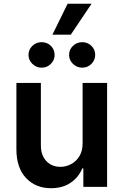

<svg xmlns="http://www.w3.org/2000/svg" viewBox="-20 -981 648 1008"><path d="M413.7 -229.4V-545.5H542.3V0H417.6V-96.9H411.9Q393.5 -51.1 351.4 -22Q309.3 7.1 247.9 7.1Q167.6 7.1 116.8 -46.3Q66.1 -99.8 66.1 -198.2V-545.5H194.6V-218Q194.6 -166.2 223 -135.7Q251.4 -105.1 297.6 -105.1Q326 -105.1 352.6 -119Q379.3 -132.8 396.5 -160.3Q413.7 -187.9 413.7 -229.4ZM198.5 -625.7Q170.5 -625.7 150 -645.6Q129.6 -665.5 129.6 -692.5Q129.6 -720.9 150 -740.2Q170.5 -759.6 198.5 -759.6Q227.3 -759.6 247 -740.2Q266.7 -720.9 266.7 -692.5Q266.7 -665.5 247 -645.6Q227.3 -625.7 198.5 -625.7ZM411.6 -625.7Q383.5 -625.7 363.1 -645.6Q342.7 -665.5 342.7 -692.5Q342.7 -720.9 363.1 -740.2Q383.5 -759.6 411.6 -759.6Q440.3 -759.6 460 -740.2Q479.8 -720.9 479.8 -692.5Q479.8 -665.5 460 -645.6Q440.3 -625.7 411.6 -625.7ZM255.3 -799 334.9 -961.3H460.6L351.6 -799Z"/></svg>

Font: Inter Zeller Semi Bold
Style: Regular
Weight: 600
Designer: Rasmus Andersson; Joe Bland
Foundry: zeller
Version: Version 3.015;git-dec3a8cb1